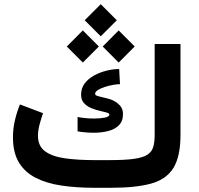

<svg xmlns="http://www.w3.org/2000/svg" viewBox="-20 -891 944 911"><path d="M427.2 -131.3H501.5Q572.8 -131.3 615.2 -137.2Q657.7 -143.1 679 -156.7Q700.2 -170.4 707 -193.4Q713.9 -216.3 713.9 -250.5V-682.1H836.4V-252Q836.4 -148.4 802.7 -94Q769 -39.6 696.5 -19.8Q624 0 507.8 0H427.2Q342.3 0 271.7 -10.5Q201.2 -21 149.4 -47.4Q97.7 -73.7 69.6 -120.4Q41.5 -167 41.5 -239.3Q41.5 -281.2 51 -321.3Q60.5 -361.3 74.7 -395.5L184.1 -354Q176.3 -331.5 168.2 -302.2Q160.2 -272.9 160.2 -246.6Q160.2 -196.8 195.3 -172.1Q230.5 -147.5 290.8 -139.4Q351.1 -131.3 427.2 -131.3ZM348.1 -335.9Q384.3 -328.6 426.8 -328.6Q456.1 -328.6 477.5 -333Q499 -337.4 499 -347.7Q499 -353.5 485.6 -357.2Q472.2 -360.8 452.1 -365.5Q432.1 -370.1 412.1 -378.4Q392.1 -386.7 378.4 -401.9Q364.7 -417 364.7 -441.4Q364.7 -473.1 382.3 -495.8Q399.9 -518.6 427.5 -533.4Q455.1 -548.3 486.3 -555.9Q517.6 -563.5 545.4 -563.5L549.3 -491.7Q536.6 -491.7 516.8 -488.3Q497.1 -484.9 477.3 -478.5Q457.5 -472.2 444.3 -463.6Q431.2 -455.1 431.2 -445.3Q431.2 -438 450.2 -433.6Q469.2 -429.2 494.9 -422.4Q520.5 -415.5 539.1 -399.9Q550.3 -391.1 556.9 -378.9Q563.5 -366.7 563.5 -349.6Q563.5 -315.4 543.7 -296.1Q523.9 -276.9 492.4 -269Q460.9 -261.2 424.8 -261.2Q405.8 -261.2 386 -262.9Q366.2 -264.6 348.1 -267.6ZM458 -871.1 534.2 -794.9 458 -718.8 381.8 -794.9ZM543 -746.6 619.1 -670.4 543 -594.2 467.3 -670.4ZM373 -746.6 449.2 -670.4 373 -594.2 296.9 -670.4Z"/></svg>

Font: Vazirmatn FD NL
Style: Bold
Weight: 700
Designer: Saber Rastikerdar
Foundry: Saber Rastikerdar
Version: Version 33.003